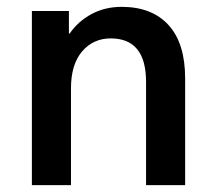

<svg xmlns="http://www.w3.org/2000/svg" viewBox="-20 -540 628 560"><path d="M520 -311V0H406V-301Q406 -428 303 -428Q252 -428 219.5 -390Q187 -352 187 -282V0H73V-508H181V-442H183Q208 -478 247 -499Q286 -520 335 -520Q423 -520 471.5 -467Q520 -414 520 -311Z"/></svg>

Font: CST
Style: Medium
Weight: 500
Version: Version 1.00